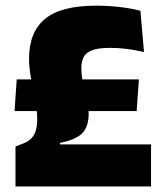

<svg xmlns="http://www.w3.org/2000/svg" viewBox="-20 -674 591 694"><path d="M474 -272.5H32.5L40.5 -387H482ZM196.5 -157.5V-152H526V0H36V-144.5L64.5 -155.5Q82.5 -162.5 93.5 -174Q104.5 -185.5 109.5 -202.5Q114.5 -219.5 114.5 -243Q114.5 -266.5 110 -293.5Q105.5 -320.5 99.8 -349.2Q94 -378 89.5 -406.8Q85 -435.5 85 -462Q85 -557.5 142.5 -605.5Q200 -653.5 327.5 -653.5Q369.5 -653.5 411.5 -648.8Q453.5 -644 487.5 -635L500.5 -486Q469.5 -493 439.8 -497Q410 -501 378 -501Q335 -501 312.5 -492.2Q290 -483.5 282 -467Q274 -450.5 274 -426.5Q274 -406.5 278 -385.2Q282 -364 287.2 -343Q292.5 -322 296.5 -302Q300.5 -282 300.5 -263.5Q300.5 -216 277 -192.2Q253.5 -168.5 196.5 -157.5Z"/></svg>

Font: Anek Malayalam ExtraBold
Style: Regular
Weight: 800
Version: Version 1.003